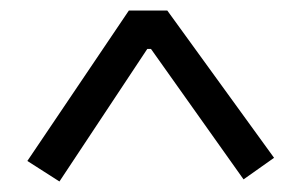

<svg xmlns="http://www.w3.org/2000/svg" viewBox="-20 -669 565 365"><path d="M93 -324 32 -363 225 -649H298L501 -369L443 -328L267 -576H260Z"/></svg>

Font: Eczar Medium
Style: Regular
Weight: 500
Designer: Vaibhav Singh
Foundry: Rosetta Type Foundry
Version: Version 2.000